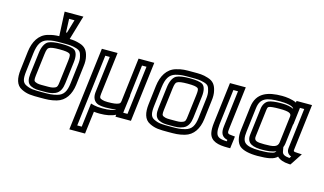

<svg xmlns="http://www.w3.org/2000/svg" viewBox="-106 -1077 2792 1652"><g transform="rotate(15 1290.0 -251.0)"><path d="M520 -321 500 -153C491 -77 469 -42 415 -27C371 -15 346 -15 285 -15C208 -15 180 -15 137 -36C102 -53 96 -86 104 -153L124 -321C134 -400 157 -441 211 -457C256 -469 277 -469 341 -469C404 -469 425 -469 467 -457C502 -446 510 -433 519 -394C524 -374 524 -351 520 -321ZM399 -536 449 -706 458 -735H428H320H291L292 -706L300 -536L301 -519C266 -518 241 -515 203 -504C125 -482 85 -410 74 -321L54 -153C45 -78 57 -17 111 9C163 35 202 35 279 35C340 35 371 35 423 21C499 0 539 -66 550 -153L570 -321C575 -355 574 -386 568 -410C558 -457 537 -489 487 -504C452 -515 428 -518 394 -519L399 -536ZM357 -565H349L344 -685H392L357 -565ZM406 -140C402 -103 398 -91 381 -84C355 -73 340 -74 292 -74C244 -74 229 -73 206 -84C191 -91 190 -103 194 -140L218 -336C223 -377 230 -392 241 -397C255 -406 284 -410 333 -410C383 -410 410 -406 423 -397C432 -392 435 -377 430 -336L406 -140ZM456 -140 480 -336C486 -385 478 -425 454 -441C433 -454 393 -460 339 -460C286 -460 244 -454 220 -441C192 -425 174 -385 168 -336L144 -140C139 -97 143 -56 180 -39C213 -23 239 -24 286 -24C333 -24 358 -23 396 -39C436 -56 451 -97 456 -140Z M1088 0 1147 -484 1150 -509H1125H1035H1010L1007 -484L963 -119C960 -101 957 -96 944 -91C928 -83 898 -79 850 -79C828 -79 813 -81 801 -85C777 -92 773 -99 777 -134L820 -484L823 -509H798H708H683L680 -484L595 208L592 233H617H707H732L735 208L757 32C773 34 791 35 810 35C866 35 914 26 949 7L947 25H972H1060H1085L1088 0ZM938 -38C916 -22 878 -15 816 -15C788 -15 765 -17 744 -22L715 -30L711 2L689 183H649L727 -459H767L727 -134C722 -86 739 -49 781 -36C797 -32 819 -29 844 -29C881 -29 914 -32 938 -38ZM1041 -25H1003L1007 -59L1023 -184H1021L1054 -459H1094L1041 -25Z M1711 -321C1716 -355 1715 -386 1709 -410C1699 -457 1678 -489 1628 -504C1579 -520 1550 -519 1488 -519C1425 -519 1397 -520 1344 -504C1266 -482 1226 -410 1215 -321L1195 -153C1186 -78 1198 -17 1252 9C1304 35 1343 35 1420 35C1481 35 1512 35 1564 21C1640 0 1680 -66 1691 -153L1711 -321ZM1661 -321 1641 -153C1632 -77 1610 -42 1556 -27C1512 -15 1487 -15 1426 -15C1349 -15 1321 -15 1278 -36C1243 -53 1237 -86 1245 -153L1265 -321C1275 -400 1298 -441 1352 -457C1397 -469 1418 -469 1482 -469C1545 -469 1566 -469 1608 -457C1643 -446 1651 -433 1660 -394C1665 -374 1665 -351 1661 -321ZM1547 -140C1543 -103 1539 -91 1522 -84C1496 -73 1481 -74 1433 -74C1385 -74 1370 -73 1347 -84C1332 -91 1331 -103 1335 -140L1359 -336C1364 -377 1371 -392 1382 -397C1396 -406 1425 -410 1474 -410C1524 -410 1551 -406 1564 -397C1573 -392 1576 -377 1571 -336L1547 -140ZM1597 -140 1621 -336C1627 -385 1619 -425 1595 -441C1574 -454 1534 -460 1480 -460C1427 -460 1385 -454 1361 -441C1333 -425 1315 -385 1309 -336L1285 -140C1280 -97 1284 -56 1321 -39C1354 -23 1380 -24 1427 -24C1474 -24 1499 -23 1537 -39C1577 -56 1592 -97 1597 -140Z M1920 -136 1962 -484 1965 -509H1940H1849H1824L1821 -484L1779 -141C1775 -107 1775 -76 1780 -53C1796 19 1866 32 1946 32H1971L1974 7L1982 -53L1984 -76L1961 -78C1916 -81 1913 -85 1920 -136ZM1870 -136C1862 -75 1880 -42 1929 -31L1927 -18C1868 -20 1838 -30 1830 -70C1826 -88 1826 -110 1829 -141L1868 -459H1909L1870 -136Z M2506 -103 2552 -484 2555 -509H2530H2442H2417L2416 -494C2378 -513 2323 -519 2287 -519C2160 -519 2062 -486 2046 -357L2020 -144C2012 -81 2024 -30 2055 -3C2085 22 2141 35 2214 35C2259 35 2295 32 2321 27C2354 20 2373 10 2388 -5C2410 17 2446 30 2492 32L2507 33L2517 19L2557 -42L2580 -77L2541 -79C2505 -81 2503 -82 2506 -103ZM2246 -77C2176 -77 2151 -83 2157 -127L2186 -366C2189 -388 2191 -392 2200 -397C2213 -403 2243 -406 2295 -406C2378 -406 2401 -394 2398 -366L2369 -127C2363 -82 2323 -77 2246 -77ZM2410 -96C2414 -105 2417 -115 2419 -127L2441 -307H2443L2458 -432L2461 -459H2499L2456 -103C2451 -65 2469 -45 2496 -35L2485 -19C2439 -23 2421 -35 2417 -58L2410 -96ZM2240 -27C2283 -27 2328 -30 2362 -47C2351 -29 2346 -28 2316 -22C2294 -17 2263 -15 2220 -15C2153 -15 2112 -24 2090 -43C2070 -60 2063 -90 2070 -144L2096 -357C2107 -451 2162 -469 2281 -469C2333 -469 2398 -461 2407 -436C2381 -449 2345 -456 2301 -456C2246 -456 2205 -451 2184 -441C2158 -430 2140 -399 2136 -366L2107 -127C2096 -42 2164 -27 2240 -27Z"/></g></svg>

Font: Gamestation Text Outline
Style: Italic
Weight: 400
Designer: Jonas Hecksher
Foundry: Jonas Hecksher, Playtypeª, e-types AS
Version: Version 1.003